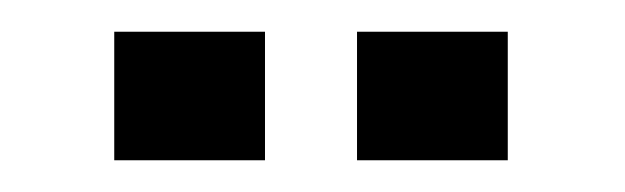

<svg xmlns="http://www.w3.org/2000/svg" viewBox="-20 -784 394 121"><path d="M52 -683V-764H147V-683ZM205 -683V-764H300V-683Z"/></svg>

Font: New Amsterdam
Style: Regular
Weight: 400
Designer: Vladimir Nikolic
Foundry: Vladimir Nikolic
Version: Version 1.000; ttfautohint (v1.8.4.7-5d5b)